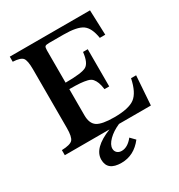

<svg xmlns="http://www.w3.org/2000/svg" viewBox="-228 -921 1221 1310"><g transform="rotate(-30 382.0 -265.5)"><path d="M476 116 511 152Q444 239 345 239Q235 239 235 151Q235 60 387 0H35V-40Q102 -42 121 -63Q140 -84 140 -154V-616Q140 -686 123 -706.5Q106 -727 46 -730V-770H678L685 -574H642Q629 -658 587 -687.5Q545 -717 438 -717H325Q300 -717 293.5 -710.5Q287 -704 287 -680V-426Q416 -426 451 -446.5Q486 -467 495 -548H532V-255H495Q490 -290 482.5 -309.5Q475 -329 463 -343.5Q451 -358 426.5 -364Q402 -370 371.5 -372.5Q341 -375 287 -375V-169Q287 -104 324 -79.5Q361 -55 458 -55Q572 -55 620 -91Q668 -127 689 -229H729L713 0H462Q407 24 372.5 58.5Q338 93 338 124Q338 144 351.5 156.5Q365 169 387 169Q434 169 476 116Z"/></g></svg>

Font: Libre Baskerville
Style: Bold
Weight: 700
Designer: Pablo Impallari, Rodrigo Fuenzalida
Foundry: Pablo Impallari, Rodrigo Fuenzalida
Version: Version 1.000